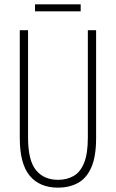

<svg xmlns="http://www.w3.org/2000/svg" viewBox="-20 -853 533 883"><path d="M422 -218Q422 -132 399.5 -82Q377 -32 337.5 -11Q298 10 247 10Q162 10 116.5 -45Q71 -100 71 -218V-714H109V-221Q109 -115 145.5 -70.5Q182 -26 247 -26Q288 -26 319 -44Q350 -62 367 -104.5Q384 -147 384 -221V-714H422ZM351 -833V-801H141V-833Z"/></svg>

Font: Noto Sans Arabic UI XCn XLt
Style: Regular
Weight: 200
Width: 2
Designer: Monotype Design Team, Nadine Chahine and Nizar Qandah
Foundry: Monotype Imaging Inc.
Version: Version 2.010; ttfautohint (v1.8.4.7-5d5b)